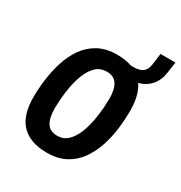

<svg xmlns="http://www.w3.org/2000/svg" viewBox="-156 -753 830 879"><g transform="rotate(30 259.5 -314.0)"><path d="M214 12Q127 12 81 -34.5Q35 -81 35 -178Q35 -223 41.5 -273Q48 -323 63 -370Q78 -417 104.5 -455Q131 -493 172 -515.5Q213 -538 271 -538Q359 -538 404.5 -490.5Q450 -443 450 -345Q450 -300 444 -250Q438 -200 422.5 -153.5Q407 -107 380.5 -69.5Q354 -32 313 -10Q272 12 214 12ZM217 -79Q251 -79 273.5 -101.5Q296 -124 309.5 -158.5Q323 -193 329.5 -230.5Q336 -268 338 -299Q340 -330 340 -345Q340 -395 323 -421Q306 -447 269 -447Q234 -447 211.5 -425Q189 -403 175.5 -368.5Q162 -334 155.5 -297Q149 -260 147 -229Q145 -198 145 -184Q145 -132 162 -105.5Q179 -79 217 -79ZM295 -469 303 -526H361Q395 -526 411.5 -538.5Q428 -551 432 -579L440 -640H519L510 -579Q503 -529 467.5 -499Q432 -469 373 -469Z"/></g></svg>

Font: Archivo Narrow SemiBold
Style: Italic
Weight: 600
Italic angle: -8°
Designer: Hector Gatti
Foundry: Omnibus-Type
Version: Version 3.002